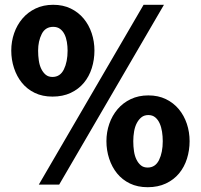

<svg xmlns="http://www.w3.org/2000/svg" viewBox="-20 -770 839 801"><path d="M142 0 579 -750H664L227 0ZM771 -181Q771 -143 760 -108Q749 -73 727 -46.5Q705 -20 672 -4.5Q639 11 596 11Q554 11 522 -4.5Q490 -20 468.5 -46.5Q447 -73 435.5 -108Q424 -143 424 -181Q424 -219 436 -253.5Q448 -288 470.5 -314.5Q493 -341 525.5 -356.5Q558 -372 599 -372Q640 -372 672 -356.5Q704 -341 726 -314.5Q748 -288 759.5 -253.5Q771 -219 771 -181ZM659 -181Q659 -201 656 -220.5Q653 -240 646 -255.5Q639 -271 627.5 -280.5Q616 -290 599 -290Q582 -290 570.5 -281Q559 -272 551 -257Q543 -242 539.5 -222Q536 -202 536 -181Q536 -159 539 -139Q542 -119 549.5 -104Q557 -89 568 -80Q579 -71 596 -71Q628 -71 643.5 -102.5Q659 -134 659 -181ZM374 -559Q374 -521 363 -486Q352 -451 330 -424.5Q308 -398 275 -382.5Q242 -367 199 -367Q157 -367 125 -382.5Q93 -398 71.5 -424.5Q50 -451 38.5 -486Q27 -521 27 -559Q27 -597 39 -631.5Q51 -666 73.5 -692.5Q96 -719 128.5 -734.5Q161 -750 202 -750Q243 -750 275 -734.5Q307 -719 329 -692.5Q351 -666 362.5 -631.5Q374 -597 374 -559ZM262 -559Q262 -577 259 -595Q256 -613 249 -627Q242 -641 230.5 -649.5Q219 -658 202 -658Q169 -658 154 -628Q139 -598 139 -559Q139 -537 142 -517Q145 -497 152.5 -482Q160 -467 171 -458Q182 -449 199 -449Q231 -449 246.5 -480.5Q262 -512 262 -559Z"/></svg>

Font: Mukta ExtraBold
Style: Regular
Weight: 800
Designer: Girish Dalvi and Yashodeep Gholap
Foundry: Ek Type
Version: Version 2.538;PS 1.002;hotconv 16.6.51;makeotf.lib2.5.65220;